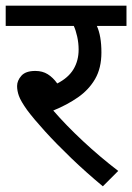

<svg xmlns="http://www.w3.org/2000/svg" viewBox="-20 -642 464 674"><path d="M395 -42 341 12Q282 -37 230 -87Q178 -137 138 -181Q98 -225 75 -256Q53 -287 46.5 -305Q40 -323 40 -340Q40 -359 55 -376Q70 -393 104 -393Q129 -393 147.5 -381.5Q166 -370 181 -349Q220 -369 238 -399Q256 -429 256 -468Q256 -491 251 -513.5Q246 -536 239 -551H0V-622H424V-551H320Q336 -516 336 -458Q336 -403 314 -365Q292 -327 254 -300.5Q216 -274 167 -254Q212 -202 271.5 -146.5Q331 -91 395 -42Z"/></svg>

Font: Noto Sans Historical
Style: Regular
Weight: 400
Designer: Monotype Design Team
Foundry: Monotype Imaging Inc.
Version: Version 2.013; ttfautohint (v1.8.4.7-5d5b)